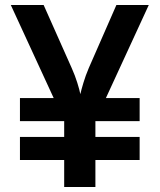

<svg xmlns="http://www.w3.org/2000/svg" viewBox="-20 -750 640 770"><path d="M60 -264.1V-356.7H540V-264.1ZM60 -108.3V-200.9H540V-108.3ZM237.4 0V-265.4L23.3 -730H155L267.7 -476.8Q280.9 -447.1 290 -418.2Q299 -389.3 302.2 -372.5Q305.9 -389.3 314.6 -418.2Q323.3 -447.1 335.9 -476.8L446.8 -730H576.7L362.6 -265.4V0Z"/></svg>

Font: Atlassian Mono
Style: Regular
Weight: 400
Monospace: yes
Designer: Philipp Nurullin, Konstantin Bulenkov
Foundry: Modifications by Atlassian Pty Ltd, manufactured by JetBrains
Version: Version 2.304